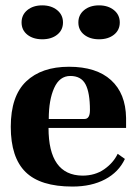

<svg xmlns="http://www.w3.org/2000/svg" viewBox="-20 -683 508 713"><path d="M161.1 -241.2H293.9Q314 -241.2 314 -273.9Q314 -338.9 297.6 -369.9Q281.2 -400.9 241.2 -400.9Q201.2 -400.9 181.2 -356.4Q161.1 -312 161.1 -241.2ZM448.2 -245.1V-208H160.2Q160.2 -32.2 286.1 -30.8Q333 -30.8 366.9 -54.4Q400.9 -78.1 417 -111.8L443.8 -92.8Q420.9 -43.9 370.4 -17.1Q319.8 9.8 249 9.8Q129.9 9.8 75 -44.2Q20 -98.1 20 -212.2Q20 -326.2 77.1 -380.6Q134.3 -435.1 236.1 -435.1Q337.9 -435.1 392.3 -385.5Q446.8 -335.9 448.2 -245.1ZM292.5 -554.2Q271 -571.3 271 -599.6Q271 -627.9 292.5 -645.5Q314 -663.1 347.7 -663.1Q381.3 -663.1 403.1 -645.5Q424.8 -627.9 424.8 -599.6Q424.8 -571.3 403.3 -554.2Q381.8 -537.1 347.9 -537.1Q314 -537.1 292.5 -554.2ZM81.5 -554.2Q60.1 -571.3 60.1 -599.6Q60.1 -627.9 81.5 -645.5Q103 -663.1 136.7 -663.1Q170.4 -663.1 192.1 -645.5Q213.9 -627.9 213.9 -599.6Q213.9 -571.3 192.4 -554.2Q170.9 -537.1 137 -537.1Q103 -537.1 81.5 -554.2Z"/></svg>

Font: Unna-Bold
Style: Bold
Weight: 700
Designer: Jorge de Buen U.
Foundry: Omnibus-Type
Version: Version 2.006;PS 002.006;hotconv 1.0.70;makeotf.lib2.5.58329